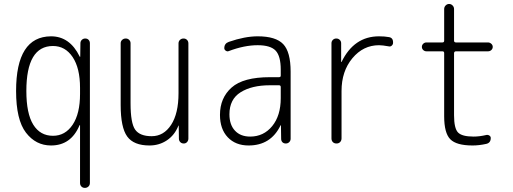

<svg xmlns="http://www.w3.org/2000/svg" viewBox="-20 -710 2540 950"><path d="M242.2 -482.4Q110.4 -482.4 110.4 -259.8Q110.4 -148.4 144.5 -93.3Q178.7 -38.1 242.2 -38.1Q302.7 -38.1 339.4 -92.8Q376 -147.5 376 -245.1V-275.4Q376 -373 339.4 -427.7Q302.7 -482.4 242.2 -482.4ZM232.4 9.8Q157.2 9.8 108.4 -53.7Q59.6 -117.2 59.6 -259.8Q59.6 -529.3 232.4 -530.3Q325.2 -530.3 374 -430.7Q374 -428.7 376 -428.7Q377 -428.7 377 -429.7L377.9 -496.1Q377.9 -505.9 384.8 -512.7Q391.6 -519.5 401.9 -519.5Q412.1 -519.5 418.5 -512.7Q424.8 -505.9 424.8 -496.1V195.3Q424.8 206.1 417.5 212.9Q410.2 219.7 399.9 219.7Q389.6 219.7 382.8 212.9Q376 206.1 376 195.3V-89.8Q376 -90.8 374 -90.8Q373 -90.8 373 -88.9Q331.1 9.8 232.4 9.8Z M719.7 9.8Q641.6 9.8 609.4 -34.7Q577.1 -79.1 577.1 -190.4V-496.1Q577.1 -505.9 584.5 -512.7Q591.8 -519.5 602.1 -519.5Q612.3 -519.5 619.1 -512.7Q626 -505.9 626 -496.1V-199.2Q626 -100.6 648.9 -68.4Q671.9 -36.1 730.5 -36.1Q790 -36.1 826.7 -92.3Q863.3 -148.4 863.3 -249V-495.1Q863.3 -505.9 870.6 -512.7Q877.9 -519.5 888.2 -519.5Q898.4 -519.5 905.3 -512.7Q912.1 -505.9 912.1 -495.1V-24.4Q912.1 -14.6 905.8 -7.3Q899.4 0 889.2 0Q878.9 0 872.1 -6.8Q865.2 -13.7 865.2 -24.4L864.3 -87.9Q864.3 -88.9 863.3 -88.9Q862.3 -88.9 862.3 -86.9Q843.8 -41 805.7 -15.6Q767.6 9.8 719.7 9.8Z M1315.4 -288.1Q1225.6 -288.1 1170.4 -253.4Q1115.2 -218.8 1115.2 -144.5Q1115.2 -92.8 1142.6 -63.5Q1169.9 -34.2 1217.8 -34.2Q1284.2 -34.2 1326.7 -85.9Q1369.1 -137.7 1369.1 -224.6V-279.3Q1369.1 -288.1 1360.4 -288.1ZM1210 9.8Q1145.5 9.8 1106.9 -30.8Q1068.4 -71.3 1068.4 -141.6Q1068.4 -225.6 1126 -276.9Q1183.6 -328.1 1315.4 -328.1H1360.4Q1369.1 -328.1 1369.1 -335.9V-365.2Q1369.1 -432.6 1343.8 -459.5Q1318.4 -486.3 1254.9 -486.3Q1188.5 -486.3 1111.3 -457Q1104.5 -454.1 1097.2 -459Q1089.8 -463.9 1089.8 -471.7Q1089.8 -495.1 1112.3 -502.9Q1191.4 -530.3 1254.9 -530.3Q1344.7 -530.3 1381.3 -491.7Q1418 -453.1 1418 -355.5V-23.4Q1418 -13.7 1411.1 -6.8Q1404.3 0 1394 0Q1383.8 0 1377.4 -6.3Q1371.1 -12.7 1371.1 -23.4L1370.1 -89.8Q1370.1 -90.8 1369.1 -90.8Q1368.2 -90.8 1368.2 -89.8Q1320.3 9.8 1210 9.8Z M1620.1 -25.4V-496.1Q1620.1 -505.9 1627 -512.7Q1633.8 -519.5 1644 -519.5Q1654.3 -519.5 1661.1 -512.7Q1668 -505.9 1668 -496.1V-403.3H1668.9H1669.9Q1731.4 -530.3 1855.5 -530.3Q1883.8 -530.3 1904.3 -526.4Q1925.8 -523.4 1924.8 -498Q1924.8 -490.2 1918.5 -484.4Q1912.1 -478.5 1904.3 -480.5Q1872.1 -486.3 1855.5 -486.3Q1777.3 -486.3 1723.6 -421.9Q1669.9 -357.4 1669.9 -259.8V-25.4Q1669.9 -14.6 1663.1 -7.3Q1656.2 0 1645 0Q1633.8 0 1627 -6.8Q1620.1 -13.7 1620.1 -25.4Z M2089.8 -456.1Q2081.1 -456.1 2074.2 -462.4Q2067.4 -468.8 2067.4 -478Q2067.4 -487.3 2074.2 -493.7Q2081.1 -500 2089.8 -500H2168.9Q2177.7 -500 2177.7 -508.8V-665Q2177.7 -675.8 2185.1 -683.1Q2192.4 -690.4 2202.1 -690.4Q2211.9 -690.4 2219.2 -683.1Q2226.6 -675.8 2226.6 -665V-508.8Q2226.6 -500 2236.3 -500H2394.5Q2403.3 -500 2410.6 -493.7Q2418 -487.3 2418 -478Q2418 -468.8 2411.1 -462.4Q2404.3 -456.1 2394.5 -456.1H2236.3Q2227.5 -456.1 2226.6 -447.3V-139.6Q2226.6 -75.2 2246.1 -54.7Q2265.6 -34.2 2323.2 -34.2Q2352.5 -34.2 2385.7 -42Q2393.6 -43.9 2400.9 -39.6Q2408.2 -35.2 2408.2 -27.3Q2408.2 -2.9 2385.7 2Q2350.6 9.8 2318.4 9.8Q2238.3 9.8 2208 -21Q2177.7 -51.8 2177.7 -134.8V-447.3Q2177.7 -456.1 2168.9 -456.1Z"/></svg>

Font: Rounded Mgen+ 1m light
Style: Regular
Weight: 200
Designer: [Source Han Sans]
Ryoko NISHIZUKA  (kana & ideographs); Paul D. Hunt (Latin, Greek & Cyrillic); Wenlong ZHANG  (bopomofo
Version: Version 1.059.20150602